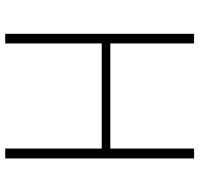

<svg xmlns="http://www.w3.org/2000/svg" viewBox="-34 -732 766 738"><g transform="rotate(90 349.0 -363.0)"><path d="M110 -726H147V-404H551V-726H589V0H551V-371H147V0H110Z"/></g></svg>

Font: Merged Yaku Han JP Thin
Style: Regular
Weight: 250
Designer: Ryoko NISHIZUKA 西塚涼子 (kana, bopomofo & ideographs); Paul D. Hunt (Latin, Greek & Cyrillic); Sandoll Communications 산돌커뮤니
Foundry: Adobe
Version: Version 2.004